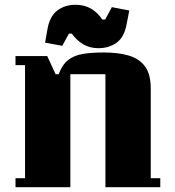

<svg xmlns="http://www.w3.org/2000/svg" viewBox="-20 -785 732 805"><path d="M652 0H422V-474H275V0H45V-38H85V-512H45V-550H178L213 -474H226Q241 -514 266 -533.5Q291 -553 328 -559Q365 -565 415 -565Q476 -565 520 -552Q564 -539 588 -506.5Q612 -474 612 -415V-38H652ZM522 -741 511 -684Q501 -629 469 -606Q437 -583 393 -583Q356 -583 328.5 -599.5Q301 -616 281 -644H269L241 -593L169 -606L179 -663Q189 -718 221 -741.5Q253 -765 296 -765Q334 -765 362 -748.5Q390 -732 409 -703H421L449 -755Z"/></svg>

Font: Unlock
Style: Regular
Weight: 400
Designer: Eduardo Rodriguez Tunni
Foundry: Eduardo Rodriguez Tunni
Version: Version 1.003; ttfautohint (v1.8.4.7-5d5b);gftools[0.9.23]